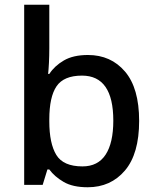

<svg xmlns="http://www.w3.org/2000/svg" viewBox="-20 -780 660 810"><path d="M188 -577Q188 -544 186.5 -515Q185 -486 183 -468H188Q210 -502 249.5 -525Q289 -548 351 -548Q448 -548 507.5 -478Q567 -408 567 -270Q567 -131 507 -60.5Q447 10 350 10Q287 10 248.5 -12.5Q210 -35 188 -65H180L160 0H82V-760H188ZM326 -461Q249 -461 218.5 -416Q188 -371 188 -276V-268Q188 -175 217.5 -126.5Q247 -78 328 -78Q393 -78 425.5 -127.5Q458 -177 458 -271Q458 -461 326 -461Z"/></svg>

Font: Noto Sans Lao Looped Medium
Style: Regular
Weight: 500
Designer: Mark Frömberg, Ben Mitchell
Foundry: The Fontpad Ltd
Version: Version 1.002; ttfautohint (v1.8.4.7-5d5b)